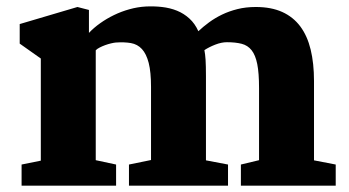

<svg xmlns="http://www.w3.org/2000/svg" viewBox="-20 -584 1099 604"><path d="M47.9 -66.4 108.4 -78.6V-399.9L42 -446.8V-508.3L223.6 -562L259.8 -552.7V-480.5Q274.9 -496.6 295.2 -511Q315.4 -525.4 338.6 -536.6Q361.8 -547.9 387.2 -554.9Q412.6 -562 438 -563.5Q464.4 -564.9 489.7 -562Q515.1 -559.1 536.9 -550.3Q558.6 -541.5 575.9 -525.6Q593.3 -509.8 604 -485.8Q619.1 -500 637.7 -513.7Q656.2 -527.3 678.5 -538.1Q700.7 -548.8 727.1 -555.4Q753.4 -562 784.7 -562Q833 -562 867.7 -546.4Q902.3 -530.8 924.6 -501Q946.8 -471.2 957.3 -428Q967.8 -384.8 967.8 -329.1V-79.6L1036.1 -66.4V0H737.8V-66.4L794.9 -80.1V-307.1Q794.9 -354 789.3 -382.3Q783.7 -410.6 771.5 -426Q759.3 -441.4 740 -446.3Q720.7 -451.2 693.8 -451.2Q676.8 -451.2 657.2 -443.6Q637.7 -436 623 -426.3Q625.5 -414.1 626.7 -395.8Q627.9 -377.4 627.9 -343.8V-79.6L697.3 -66.4V0H385.7V-66.4L455.1 -80.6V-310.5Q455.1 -357.4 447.8 -386Q440.4 -414.6 426.5 -429.7Q412.6 -444.8 391.8 -448.5Q371.1 -452.1 344.2 -450.2Q338.4 -449.7 329.1 -447.5Q319.8 -445.3 310.5 -441.9Q301.3 -438.5 293.2 -434.3Q285.2 -430.2 281.2 -425.8V-80.1L345.2 -66.4V0H47.9Z"/></svg>

Font: Merriweather
Style: Heavy
Weight: 900
Version: Version 1.003